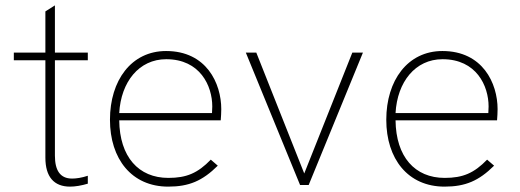

<svg xmlns="http://www.w3.org/2000/svg" viewBox="-20 -689 1935 715"><path d="M241 6C260.5 6 283.5 2 307 -5V-34.5C284.5 -27 264 -24 248.5 -24C203.5 -24 184.5 -55 184.5 -109.5V-464.5H307V-493H184.5V-669L149 -646.5V-493H31.5V-464.5H149V-102C149 -31 180.5 6 241 6Z M606.5 6C684 6 734 -15.5 791 -72L765 -94.5C716.5 -44.5 675 -26.5 607 -26.5C496 -26.5 425.5 -105 424 -241H802C803 -251 804 -271.5 804 -282.5C804 -379 748.5 -499 598.5 -499C469 -499 389.5 -389.5 389.5 -243C389.5 -97.5 470 6 606.5 6ZM424 -268C430.5 -384 497.5 -468.5 599 -468.5C725 -468.5 770.5 -369.5 770.5 -292.5C770.5 -285 770 -276.5 769.5 -268Z M1097.5 0H1129.5L1331.5 -493H1292L1113 -43L934.5 -493H895.5Z M1635.5 6C1713 6 1763 -15.5 1820 -72L1794 -94.5C1745.5 -44.5 1704 -26.5 1636 -26.5C1525 -26.5 1454.5 -105 1453 -241H1831C1832 -251 1833 -271.5 1833 -282.5C1833 -379 1777.5 -499 1627.5 -499C1498 -499 1418.5 -389.5 1418.5 -243C1418.5 -97.5 1499 6 1635.5 6ZM1453 -268C1459.5 -384 1526.5 -468.5 1628 -468.5C1754 -468.5 1799.5 -369.5 1799.5 -292.5C1799.5 -285 1799 -276.5 1798.5 -268Z"/></svg>

Font: HK Grotesk ExtraLight
Style: Regular
Weight: 200
Designer: Alfredo Marco Pradil
Foundry: Hanken Design Co.
Version: Version 3.001;FEAKit 1.0